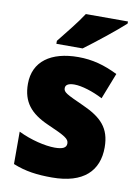

<svg xmlns="http://www.w3.org/2000/svg" viewBox="-87 -824 647 893"><g transform="rotate(10 236.5 -378.0)"><path d="M444 -756V-766H245C216 -721 168 -663 134 -620V-606H258C311 -645 404 -719 444 -756ZM439 -170C439 -263 393 -306 307 -345C223 -383 208 -390 208 -410C208 -426 223 -434 250 -434C285 -434 339 -417 385 -393L433 -516C370 -547 313 -563 246 -563C117 -563 36 -506 36 -400C36 -314 77 -266 160 -229C247 -191 265 -180 265 -158C265 -138 248 -129 210 -129C165 -129 96 -145 37 -174V-21C96 3 151 10 221 10C371 10 439 -60 439 -170Z"/></g></svg>

Font: Noto Sans Gujarati UI SemiCondensed Black
Style: Regular
Weight: 900
Width: 4
Designer: Jelle Bosma - Monotype Design Team, Universal Thirst
Foundry: Monotype Imaging Inc.
Version: Version 2.106